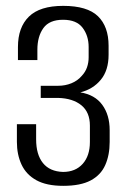

<svg xmlns="http://www.w3.org/2000/svg" viewBox="-20 -614 428 642"><path d="M191.4 7.4Q135.7 7.4 101.6 -11.4Q67.5 -30.3 52 -63.7Q36.5 -97.1 36.5 -139.4V-198.8H100.8V-148.1Q100.8 -97.2 123.6 -68.8Q146.4 -40.5 190.8 -39.1Q232.3 -39.1 256.5 -66.1Q280.6 -93.1 280.6 -139.3V-194.1Q280.6 -238.7 252.1 -262Q223.6 -285.2 174.5 -286.6H116.2V-327.2H174.7Q198.2 -327.2 218.8 -335.6Q239.5 -344 253.2 -360.1Q265.5 -373.2 270.9 -388.8Q276.4 -404.5 276.4 -422.3V-456.9Q276.4 -494.6 256.1 -521.3Q235.9 -547.9 190.8 -547.9Q144.9 -547.9 125 -520Q105 -492 105 -448.1V-413.2H40V-456.8Q40 -522.4 76.6 -558.4Q113.2 -594.4 191.4 -594.4Q271.6 -594.4 307.4 -559.9Q343.1 -525.3 343.1 -460.9V-430.9Q343.1 -378.8 317 -347.2Q291 -315.7 248.6 -305.1Q297.3 -297.3 322 -263.4Q346.7 -229.6 346.7 -178.6V-139.4Q346.7 -95.4 331.9 -62.1Q317.2 -28.8 283.3 -10.7Q249.3 7.4 191.4 7.4Z"/></svg>

Font: Alumni Sans Thin
Style: Regular
Weight: 100
Designer: Robert E. Leuschke
Foundry: Robert E. Leuschke
Version: Version 1.018